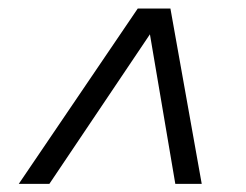

<svg xmlns="http://www.w3.org/2000/svg" viewBox="-20 -568 590 460"><path d="M25 -127.5 310 -547.5H388.3L463.3 -127.5H400L339.2 -485.8L98.3 -127.5Z"/></svg>

Font: Funnel Sans Light
Style: Italic
Weight: 300
Italic angle: -14.036°
Designer: NORD ID, Kristian Moeller
Foundry: Dicotype
Version: Version 1.000